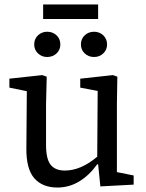

<svg xmlns="http://www.w3.org/2000/svg" viewBox="-20 -826 653 859"><path d="M237 13Q170 13 133.5 -28.5Q97 -70 98 -163L100 -418L22 -434V-474L169 -490L189 -483L186 -360V-177Q186 -115 206.5 -89Q227 -63 270 -63Q342 -63 415 -125L417 -419L339 -434V-474L485 -490L505 -483L503 -360V-56L578 -41V0L429 8L419 -91H415Q379 -41 334 -14Q289 13 237 13ZM191 -571Q167 -571 150 -587Q133 -603 133 -627Q133 -652 150 -668Q167 -684 191 -684Q216 -684 233 -668Q250 -652 250 -627Q250 -603 233 -587Q216 -571 191 -571ZM401 -571Q376 -571 359 -587Q342 -603 342 -627Q342 -652 359 -668Q376 -684 401 -684Q425 -684 442 -668Q459 -652 459 -627Q459 -603 442 -587Q425 -571 401 -571ZM173 -741V-806H419V-741Z"/></svg>

Font: Source Serif 4 SmText
Style: Regular
Weight: 400
Designer: Frank Grießhammer
Foundry: Adobe
Version: Version 4.005;hotconv 1.1.0;makeotfexe 2.6.0